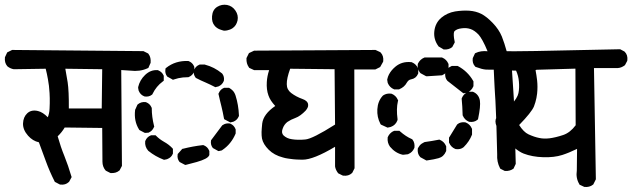

<svg xmlns="http://www.w3.org/2000/svg" viewBox="-41 -775 2628 798"><path d="M416.5 -56.6 400.9 -64.5 399.4 -65.4 397.9 -66.4Q391.6 -73.7 388.2 -83Q384.8 -92.3 384.8 -102.5L383.8 -243.2L228 -245.1Q215.3 -224.1 198.7 -208.5Q211.4 -163.6 226.6 -126.5Q242.7 -86.4 255.4 -43L256.8 -39.1L254.9 -35.6L247.1 -21L246.1 -19.5L244.6 -18.1Q231 -5.4 210 -7.8L208 -8.3L206.5 -8.8L189.9 -17.6L187 -19L185.5 -22Q165 -62.5 149.4 -105.5Q135.3 -145 120.6 -183.6Q95.2 -189 75.7 -210.9Q53.7 -235.8 54.7 -262.2Q55.7 -288.6 72.3 -304.2Q89.8 -320.3 117.2 -313.5Q137.2 -308.6 157.7 -287.6Q160.6 -294.9 162.6 -304Q164.6 -313 165 -323.7Q165.5 -334.5 165.8 -345.5Q166 -356.4 165.8 -366.9Q165.5 -377.4 165 -388.2Q164.1 -403.8 162.4 -418.5Q160.6 -433.1 158.2 -445.8Q154.3 -468.3 148.9 -489.3L17.6 -487.3H16.6H16.1Q2 -489.7 -9.8 -499L-10.7 -500L-11.2 -500.5Q-22.9 -514.6 -20.5 -536.1V-537.6L-19.5 -539.1L-12.7 -553.7L-11.2 -557.1L-8.3 -558.6L7.3 -566.4L9.3 -567.4H11.7L552.7 -562.5H555.2L557.1 -561.5L572.8 -553.7L574.7 -552.7L576.2 -550.8Q579.1 -546.9 581.1 -542.7Q583 -538.6 584 -533.9Q585 -529.3 585.2 -524.4Q585.4 -519.5 585 -514.6V-513.2L584 -511.7L577.1 -496.1L575.7 -492.7L572.3 -491.2Q556.6 -483.9 538.3 -481.4Q520 -479 501 -481.4L462.9 -483.9L465.8 -87.9V-85.4L464.8 -83.5L457 -68.8L456.1 -66.9L454.6 -65.9Q447.8 -60.1 439 -57.6Q430.2 -55.2 420.4 -55.7H418.5ZM381.8 -324.2 383.8 -487.3 230.5 -489.3Q235.4 -463.4 240.2 -433.1Q245.6 -397.5 245.1 -324.2Z M726.1 -90.8 707.5 -100.6 705.6 -101.6 704.1 -103.5Q694.8 -115.7 697.3 -132.3L697.8 -135.3L699.7 -137.2L714.4 -153.8L716.3 -156.2L719.2 -156.7Q759.8 -167 801.8 -171.9H804.2L806.6 -170.9Q821.8 -164.6 828.1 -149.4L829.1 -147.5V-145.5V-132.8V-130.9L828.6 -129.4L828.1 -128.9Q822.3 -114.7 776.4 -101.6Q764.2 -98.1 735.4 -90.8H734.9L734.4 -90.3H733.9H733.4H732.9L729 -89.4ZM638.2 -111.8Q621.6 -118.2 606.2 -127Q590.8 -135.7 576.2 -147.5L575.2 -148.4L574.7 -148.9Q560.1 -166 562.5 -187.5V-189L563.5 -190.4Q566.4 -197.8 572 -203.4Q577.6 -209 585 -211.9L586.9 -212.9H588.9H601.6H605.5L608.4 -210Q622.1 -196.3 640.1 -186Q660.6 -174.8 675.3 -159.2L677.7 -156.2V-152.3V-138.7V-136.7L676.8 -134.8Q673.8 -127.4 668.2 -122.3Q662.6 -117.2 655.3 -114.3L654.3 -113.8L653.3 -113.3L643.6 -111.3L640.6 -110.8ZM863.3 -148.9 845.7 -158.7 844.2 -159.2 842.8 -161.1Q833.5 -173.3 835.9 -189.9L836.4 -192.4L837.9 -194.3L881.8 -252.9L882.8 -254.4L884.3 -254.9Q897 -264.2 914.6 -261.7L916 -261.2L917 -260.7Q920.4 -259.3 923.6 -257.1Q926.8 -254.9 929.4 -252.2Q932.1 -249.5 934.1 -246.1Q936 -242.7 937.5 -239.3L938.5 -237.3V-235.4V-222.7V-220.7L938 -219.2Q929.2 -198.2 915.5 -181.2Q901.9 -164.1 882.3 -150.9L880.9 -149.9L878.9 -149.4L870.1 -147.5L866.7 -147ZM559.1 -223.6 540.5 -233.4 538.1 -234.9 536.6 -237.3Q515.1 -272 520.5 -317.4V-318.8L521.5 -320.3L529.3 -337.9L530.3 -339.8L531.7 -341.3Q545.9 -353 564.9 -350.6L565.9 -350.1L567.4 -349.6Q582.5 -343.3 588.9 -328.1L589.8 -326.2V-324.2Q589.8 -290 599.1 -252.4L600.1 -249L598.6 -246.1Q592.3 -231 578.1 -224.6L576.7 -223.6H575.2L564.5 -222.7H561.5ZM913.6 -267.6 895 -277.3 890.6 -279.8 889.6 -284.2Q887.2 -296.9 884.8 -308.8Q882.3 -320.8 879.4 -332.5Q876.5 -344.2 873.5 -356.4Q870.6 -368.7 867.7 -381.8L866.7 -384.8L868.2 -387.7Q871.1 -395 876.2 -400.6Q881.3 -406.2 888.7 -409.2L890.6 -410.2H892.6H908.2H910.6L913.1 -408.7Q918.9 -405.3 924.1 -400.6Q929.2 -396 932.6 -390.1Q936 -384.3 938 -377.9Q950.2 -339.8 952.1 -295.4V-293L951.2 -291Q944.8 -275.9 929.7 -269.5L928.7 -269H928.2L920.4 -267.1L916.5 -266.1ZM557.6 -375Q542.5 -381.3 536.1 -396.5L535.6 -397.5L535.2 -398.4L533.2 -409.2V-411.1V-413.1Q540 -442.4 562 -463.4Q585.4 -485.8 614.3 -483.4H615.7L617.2 -482.4Q632.3 -476.1 638.7 -461.9L639.6 -460V-458V-444.3V-439.5L635.7 -436.5Q608.4 -416.5 592.8 -384.3L591.8 -382.3L589.8 -380.9Q578.1 -371.6 560.1 -374L559.1 -374.5ZM851.1 -414.1Q832.5 -423.8 813.5 -432.1Q793.5 -440.4 774.9 -450.2L772.9 -451.2L771.5 -453.1Q762.2 -465.3 764.6 -481.9L765.1 -482.9L765.6 -484.4Q772 -499.5 787.1 -505.9L789.1 -506.8H790.5H791H808.6H810.1L811 -506.3Q850.1 -496.1 881.3 -470.2L881.8 -469.7L882.8 -468.8Q892.1 -456.5 889.6 -439.9L889.2 -439L888.7 -437.5Q882.3 -422.4 867.2 -416L866.2 -415.5H865.7L857.9 -413.6L854 -412.6ZM673.8 -445.8 656.2 -455.6 654.8 -456.1 653.3 -458Q644 -470.2 646.5 -486.8L647 -490.7L649.9 -493.2Q688 -523.4 740.7 -521.5H742.2L744.1 -520.5Q749 -518.6 753.2 -515.4Q757.3 -512.2 760.5 -508.1Q763.7 -503.9 765.6 -499L766.6 -497.1V-495.1V-480.5V-478.5L766.1 -477.1L765.6 -476.6Q759.3 -461.4 744.1 -455.1L742.2 -454.1H740.2Q729.5 -454.1 719.5 -453.1Q709.5 -452.1 700.2 -450Q690.9 -447.8 682.1 -444.8L677.7 -443.4ZM889.6 -647.5Q886.2 -648.4 883.5 -649.2Q880.9 -649.9 878.2 -650.9Q875.5 -651.9 872.8 -652.8Q870.1 -653.8 867.7 -655Q865.2 -656.2 863 -657.7Q860.8 -659.2 858.9 -660.6Q856.9 -662.1 855 -663.8Q853 -665.5 851.6 -667.5Q838.4 -682.1 840.3 -707.5Q842.3 -734.4 861.8 -746.6Q880.9 -758.3 902.8 -754.4Q924.8 -750 937.5 -731Q950.7 -711.9 946.3 -689.9Q943.8 -679.2 938.5 -670.9Q933.1 -662.6 924.8 -657.2Q919.4 -653.8 914.1 -651.9Q908.7 -649.9 903.1 -648.7Q897.5 -647.5 891.6 -647.5H890.6Z M1382.3 -45.9 1366.7 -53.7 1364.7 -54.7 1363.3 -56.6Q1361.8 -58.6 1360.1 -61.3Q1358.4 -64 1357.2 -66.4Q1356 -68.8 1354.7 -71.8Q1353.5 -74.7 1352.8 -77.6Q1352.1 -80.6 1351.6 -83.5V-84V-85V-165Q1261.7 -111.3 1216.8 -111.3Q1210 -111.3 1203.6 -111.6Q1197.3 -111.8 1190.9 -112.1Q1184.6 -112.3 1178.7 -113Q1172.9 -113.8 1167 -114.5Q1161.1 -115.2 1155.8 -116Q1150.4 -116.7 1145 -117.9Q1139.6 -119.1 1134.8 -120.6Q1098.6 -129.9 1075.7 -152.8Q1052.7 -175.8 1047.9 -199.2Q1046.9 -205.1 1046.4 -211.9Q1045.9 -218.8 1046.1 -226.6Q1046.4 -234.4 1047.1 -242.9Q1047.9 -251.5 1048.8 -261.7Q1053.7 -300.8 1103 -334.5Q1092.3 -346.2 1085.4 -356.7Q1078.6 -367.2 1074.7 -378.4Q1070.3 -390.6 1068.6 -404.5Q1066.9 -418.5 1067.9 -434.1Q1069.3 -458.5 1077.6 -483.4H1017.6H1015.6L1013.2 -484.4L996.6 -492.2L994.6 -493.2L993.2 -495.6Q982.4 -510.7 983.4 -531.7V-533.7L984.4 -535.6L992.2 -551.3L993.7 -554.2L996.6 -555.7L1013.2 -563.5L1015.1 -564.5H1017.6L1517.6 -567.4H1519.5L1522 -566.4L1538.6 -558.6L1540 -557.6L1541.5 -556.2Q1554.2 -542.5 1551.8 -520.5L1551.3 -518.6L1550.3 -516.6L1540.5 -499L1539.1 -496.6L1536.6 -495.1L1521 -487.3L1519 -486.3H1516.6H1431.6L1432.6 -78.1V-75.7L1431.6 -73.7L1423.8 -58.1L1422.9 -56.6L1421.4 -55.2Q1407.7 -42.5 1385.7 -44.9L1383.8 -45.4ZM1351.6 -257.3 1349.6 -487.3 1165 -489.3Q1150.4 -449.2 1150.9 -425.3Q1150.9 -413.6 1155.5 -404.5Q1160.2 -395.5 1168.9 -388.7Q1189.5 -373 1216.8 -363.3Q1226.6 -359.9 1232.4 -354.5Q1234.4 -352.5 1235.8 -350.6Q1237.3 -348.6 1238.3 -346.4Q1239.3 -344.2 1239.5 -341.8Q1239.7 -339.4 1239.7 -337.2Q1239.7 -335 1239.3 -332.8Q1238.8 -330.6 1237.8 -328.4Q1236.8 -326.2 1235.6 -324Q1234.4 -321.8 1232.7 -319.6Q1231 -317.4 1229.5 -315.4Q1218.8 -304.2 1208 -296.4Q1197.3 -288.6 1186.5 -284.7Q1168.5 -278.3 1153.3 -268.1Q1147 -263.2 1141.8 -256.1Q1136.7 -249 1133.3 -238.8Q1127.4 -222.2 1137.7 -211.9Q1144 -206.1 1152.6 -201.9Q1161.1 -197.8 1172.4 -196.3Q1184.6 -194.3 1198.5 -194.1Q1212.4 -193.8 1228 -195.3Q1257.8 -197.8 1351.6 -257.3Z M2055.2 -65.4 2041.5 -72.3 2038.6 -73.7 2037.1 -76.2Q2023.4 -102.1 2025.4 -133.8Q2021.5 -304.2 2018.1 -356.4Q2017.1 -368.7 2016.4 -383.1Q2015.6 -397.5 2014.6 -413.6Q2013.7 -429.7 2012.9 -447.8Q2012.2 -465.8 2011.2 -485.4Q2003.9 -485.4 1998 -485.4Q1992.2 -485.4 1987.3 -485.6Q1982.4 -485.8 1978.5 -485.8Q1970.7 -486.3 1960.4 -489Q1950.2 -491.7 1937 -496.6L1934.6 -497.6L1933.1 -499.5Q1921.4 -512.2 1923.8 -532.2L1924.3 -534.2L1924.8 -535.2L1931.6 -549.8L1933.1 -553.2L1936 -554.7Q1957 -564.9 1985.4 -562Q1974.6 -588.4 1965.1 -605.5Q1955.6 -622.6 1948.7 -630.4Q1931.2 -648.9 1914.6 -654.3Q1897.5 -660.2 1877 -657.2Q1857.4 -654.8 1848.1 -645.5Q1847.2 -644.5 1846.4 -642.6Q1845.7 -640.6 1845.2 -637Q1844.7 -633.3 1845 -628.7Q1845.2 -624 1845.9 -617.2Q1846.7 -610.4 1848.6 -602.5L1849.1 -599.1L1847.7 -596.2L1839.8 -581.5L1838.9 -579.6L1836.9 -578.1Q1830.6 -573.2 1822.5 -571Q1814.5 -568.8 1805.2 -569.3H1802.7L1800.8 -570.8L1784.2 -580.6L1782.2 -581.5L1781.2 -583Q1760.3 -611.3 1764.2 -645.5Q1768.1 -679.7 1793 -701.2Q1805.2 -711.4 1819.6 -718Q1834 -724.6 1850.6 -727.5Q1882.3 -732.4 1909.7 -730.5Q1937 -728.5 1959.5 -717.3Q1981.4 -706.1 2006.8 -679.7Q2032.7 -652.8 2044.9 -623Q2055.2 -597.2 2065.9 -558.6L2180.7 -555.7H2183.1L2185.1 -554.7L2198.7 -547.9L2200.7 -546.9L2201.7 -545.4Q2213.4 -531.2 2210.9 -511.7L2210.4 -509.8L2210 -508.3L2203.1 -494.6L2202.1 -492.7L2199.7 -491.2Q2188.5 -482.9 2174.3 -480.5H2173.3H2172.4L2086.9 -482.9Q2089.4 -445.3 2091.3 -416Q2093.3 -386.7 2094.5 -366Q2095.7 -345.2 2096.2 -332.5Q2097.7 -293.5 2102.5 -95.7V-93.8L2101.6 -91.8L2094.7 -77.1L2093.8 -74.7L2091.8 -73.2Q2078.1 -63.5 2059.1 -64.5H2057.1ZM1728.5 -109.4 1707 -121.1 1705.6 -122.1 1704.6 -123.5Q1698.7 -129.9 1696.5 -138.4Q1694.3 -147 1695.3 -156.2L1695.8 -158.2L1696.3 -159.7Q1699.2 -165 1702.9 -169.7Q1706.5 -174.3 1711.4 -177.7Q1716.3 -181.2 1721.7 -183.6L1723.1 -184.1L1724.1 -184.6Q1738.8 -186.5 1753.2 -189Q1767.6 -191.4 1782.2 -194.3L1785.2 -194.8L1788.1 -193.4Q1805.2 -186 1812.5 -168.9L1813.5 -167V-165V-149.4V-147.5L1812.5 -145.5Q1803.2 -123.5 1782.2 -117.7Q1773.4 -115.2 1761.5 -112.8Q1749.5 -110.4 1734.9 -108.4L1731.4 -107.9ZM1632.8 -131.8Q1602.1 -138.7 1580.6 -164.6L1580.1 -165Q1567.9 -182.1 1570.3 -203.1V-204.6L1571.3 -206.1Q1572.3 -208.5 1573.5 -210.7Q1574.7 -212.9 1576.2 -214.8Q1577.6 -216.8 1579.3 -218.8Q1581.1 -220.7 1583 -222.4Q1585 -224.1 1586.9 -225.6Q1588.9 -227.1 1591.1 -228.3Q1593.3 -229.5 1595.7 -230.5L1597.7 -231.4H1599.6H1615.2H1619.1L1621.6 -229Q1646 -207.5 1669.9 -197.3L1671.9 -196.3L1673.8 -194.3Q1678.7 -188 1680.7 -179.7Q1682.6 -171.4 1681.6 -162.1L1681.2 -160.6L1680.7 -159.2Q1677.2 -150.9 1670.9 -144.5Q1664.6 -138.2 1656.2 -134.8L1654.8 -133.8H1653.3L1635.7 -131.8H1634.3ZM1850.6 -156.2Q1833.5 -163.6 1826.2 -180.7L1825.2 -182.6V-184.6V-200.2V-203.1L1826.7 -205.1L1857.9 -255.9L1858.9 -257.3L1860.4 -258.8Q1873 -269 1892.6 -266.6L1894 -266.1L1895.5 -265.6Q1912.6 -258.3 1919.9 -241.2L1920.9 -239.3V-237.3V-217.8V-215.8L1920.4 -214.4Q1909.7 -187 1886.7 -164.1L1886.2 -163.6L1885.7 -163.1Q1873 -152.8 1853.5 -155.3L1852.1 -155.8ZM1566.4 -246.1 1544.9 -255.9 1542 -257.3 1540 -260.3Q1525.4 -288.1 1527.3 -320.8Q1529.3 -354.5 1549.3 -376.5L1550.3 -377.4L1551.3 -378.4Q1565.9 -388.2 1585 -385.7L1586.4 -385.3L1587.9 -384.8Q1596.2 -381.3 1602.5 -375Q1608.9 -368.7 1612.3 -360.4L1613.8 -357.4L1612.8 -354Q1605.5 -322.8 1611.3 -279.8V-277.3L1610.8 -274.9Q1603.5 -254.9 1583.5 -247.6H1583L1582 -247.1L1572.3 -245.1L1569.3 -244.6ZM1907.2 -269.5Q1890.1 -276.9 1882.8 -293.9L1881.8 -295.9V-297.4Q1880.9 -333.5 1877.9 -363.3V-365.7L1878.9 -368.2Q1886.2 -385.3 1903.3 -392.6L1905.3 -393.6H1907.2H1922.9H1924.8L1926.8 -392.6Q1938 -387.7 1944.8 -378.4Q1951.7 -369.1 1953.6 -356.4Q1957 -333.5 1946.3 -282.2L1945.3 -278.8L1942.4 -276.4Q1929.7 -266.1 1910.2 -268.6L1908.7 -269ZM1881.8 -389.6 1819.3 -438.5 1818.4 -439.5 1817.4 -440.4Q1807.1 -453.1 1809.6 -472.7L1810.1 -474.1L1810.5 -475.6Q1817.9 -492.7 1835 -500L1836.9 -501H1838.9H1858.4H1860.8L1862.8 -500Q1882.8 -489.3 1898.4 -474.1Q1914.1 -459 1925.3 -439.5L1926.8 -437V-434.6V-418.9V-417L1925.8 -415Q1918.5 -397.9 1901.4 -390.6L1900.4 -390.1L1899.4 -389.6L1889.6 -387.7L1885.3 -387.2ZM1595.7 -404.3Q1587.4 -407.7 1581.1 -414.1Q1574.7 -420.4 1571.3 -428.7L1570.8 -429.7L1570.3 -431.2L1568.4 -442.9V-444.8L1568.8 -446.3Q1570.8 -456.1 1575.4 -465.1Q1580.1 -474.1 1586.7 -482.2Q1593.3 -490.2 1602.1 -497.6Q1629.9 -521 1668.9 -516.6H1670.4L1671.9 -515.6Q1680.2 -512.2 1686.5 -505.9Q1692.9 -499.5 1696.3 -491.2L1697.3 -489.3V-487.3V-471.7V-469.7L1696.3 -467.8Q1688.5 -449.2 1668 -445.3Q1662.1 -444.3 1658 -441.2Q1653.8 -438 1649.9 -431.6Q1645 -422.4 1637.2 -415.5Q1629.4 -408.7 1619.1 -404.3L1617.2 -403.3H1615.2H1599.6H1597.7ZM1728.5 -459 1707 -470.7 1705.6 -472.2 1704.1 -473.6Q1692.9 -488.3 1695.3 -507.8L1695.8 -509.8L1696.3 -511.2Q1698.2 -515.1 1700.9 -518.8Q1703.6 -522.5 1706.8 -525.6Q1710 -528.8 1713.9 -531.2Q1717.8 -533.7 1721.7 -535.2L1723.6 -536.1H1725.6H1793.9H1795.9L1797.9 -535.2Q1814.9 -527.8 1822.3 -510.7L1823.2 -508.8V-506.8V-491.2V-489.3L1822.3 -487.3Q1814.9 -470.2 1797.9 -462.9L1796.4 -461.9H1794.4L1733.9 -458H1731.4Z M2385.7 1 2371.1 -5.9 2368.2 -6.8 2366.7 -9.8Q2351.6 -34.7 2356.4 -66.4L2357.4 -156.2Q2323.2 -139.6 2295.9 -130.9Q2262.2 -120.1 2216.6 -121.6Q2170.9 -123 2135.3 -136.7Q2098.6 -150.9 2046.4 -213.4Q2001.5 -267.1 2028.3 -294.9L2029.3 -295.9L2030.8 -296.9Q2055.7 -308.6 2083 -338.9Q2109.9 -367.7 2113.8 -388.2Q2118.2 -409.7 2115.7 -436Q2113.8 -459.5 2104 -481.4L2023.4 -483.4H2022.5H2022Q2014.6 -484.9 2008.3 -487.8Q2002 -490.7 1996.6 -495.6L1996.1 -496.1L1995.6 -496.6Q1984.4 -509.3 1985.4 -529.8V-531.7L1986.3 -533.7L1994.1 -549.3L1996.1 -552.7L1999.5 -554.2Q2030.3 -565.4 2055.7 -562.5Q2078.6 -559.6 2534.2 -570.3H2536.6L2538.6 -569.3L2553.2 -561.5L2554.7 -560.5L2555.7 -559.6Q2568.8 -546.4 2566.4 -524.4L2565.9 -522.5L2565.4 -521L2557.6 -506.3L2556.6 -504.4L2554.7 -502.9Q2548.8 -498.5 2541.7 -495.6Q2534.7 -492.7 2527.3 -492.2H2526.9H2526.4H2427.7L2435.5 -32.2V-29.8L2434.6 -27.8L2425.8 -10.3L2424.8 -8.3L2423.3 -7.3Q2416 -1.5 2407.2 0.7Q2398.4 2.9 2388.7 2L2386.7 1.5ZM2351.6 -254.4 2350.6 -489.7 2184.6 -484.9Q2189 -461.9 2191.4 -440.9Q2194.3 -414.1 2191.4 -386.2Q2190.4 -377 2188.5 -367.7Q2186.5 -358.4 2184.1 -349.9Q2181.6 -341.3 2178.2 -332.5Q2168 -308.1 2116.7 -255.4Q2135.3 -226.1 2155.3 -216.8Q2179.7 -205.6 2199.7 -201.7Q2219.2 -197.3 2243.2 -200.2Q2254.9 -201.7 2269.3 -205.1Q2283.7 -208.5 2299.8 -213.9Q2328.6 -223.6 2351.6 -254.4Z"/></svg>

Font: NaikaiFont
Style: Bold
Weight: 700
Version: Version 1.89